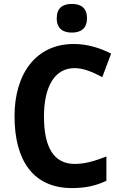

<svg xmlns="http://www.w3.org/2000/svg" viewBox="-20 -948 619 978"><path d="M346 -928C300 -928 269 -908 269 -855C269 -802 301 -782 346 -782C391 -782 423 -802 423 -855C423 -908 392 -928 346 -928ZM360 -601C405 -601 453 -581 501 -555L546 -675C487 -705 422 -724 356 -724C162 -724 54 -571 54 -356C54 -131 149 10 346 10C414 10 466 -1 522 -27V-151C461 -127 412 -113 361 -113C252 -113 204 -200 204 -355C204 -503 256 -601 360 -601Z"/></svg>

Font: Noto Sans Kannada SemiCondensed
Style: Bold
Weight: 700
Width: 4
Designer: Jelle Bosma - Monotype Design Team
Foundry: Monotype Imaging Inc.
Version: Version 2.005